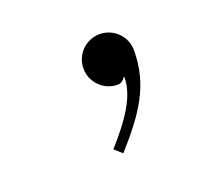

<svg xmlns="http://www.w3.org/2000/svg" viewBox="-55 -117 391 357"><g transform="rotate(-20 140.0 61.5)"><path d="M120 0C120 27.6 142.4 50 170 50C176.2 50 181.7 46.1 184.6 40.6H186.2C186.2 78.8 159.5 116.7 120.9 160.1L135.8 173.4C187 115.8 220 70 220 0C220 -27.6 197.6 -50 170 -50C142.4 -50 120 -27.6 120 0Z"/></g></svg>

Font: Galberik
Style: Regular
Weight: 400
Designer: Gluk
Foundry: Gluk
Version: Version 0.50